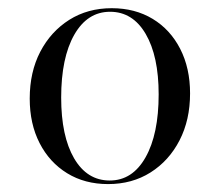

<svg xmlns="http://www.w3.org/2000/svg" viewBox="-20 -447 548 478"><path d="M249.2 11.3Q191.1 11.3 147.2 -15.7Q103.2 -42.7 78.6 -90.7Q54 -138.7 54 -201.6Q54 -267.7 80.2 -318.1Q106.5 -368.5 152.4 -397.6Q198.4 -426.6 258.1 -426.6Q316.1 -426.6 360.1 -400Q404 -373.4 428.6 -325.4Q453.2 -277.4 453.2 -214.5Q453.2 -148.4 427 -97.6Q400.8 -46.8 354.8 -17.7Q308.9 11.3 249.2 11.3ZM253.2 2.4Q309.7 2.4 342.3 -55.2Q375 -112.9 375 -212.1Q375 -307.3 342.7 -362.5Q310.5 -417.7 254 -417.7Q197.6 -417.7 164.9 -360.5Q132.3 -303.2 132.3 -204Q132.3 -108.1 164.5 -52.8Q196.8 2.4 253.2 2.4Z"/></svg>

Font: Playfair 144pt SemiCondensed Light
Style: Regular
Weight: 300
Width: 4
Designer: Claus Eggers Sørensen
Foundry: Claus Eggers Sørensen
Version: Version 2.203